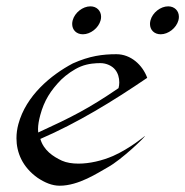

<svg xmlns="http://www.w3.org/2000/svg" viewBox="-20 -591 589 611"><path d="M547.8 -526.4C548.8 -530.2 549.3 -534 549.3 -537.6C549.3 -556.6 535.4 -570.8 515.2 -570.8C490.8 -570.8 465.4 -550.8 458.9 -526.4C457.8 -522.3 457.3 -518.4 457.3 -514.7C457.3 -495.6 471 -481.9 491.4 -481.9C515.3 -481.9 541.1 -501.5 547.8 -526.4ZM300.2 -526.4C301.2 -530.2 301.7 -534 301.7 -537.6C301.7 -556.6 287.8 -570.8 267.7 -570.8C243.3 -570.8 217.9 -550.8 211.3 -526.4C210.2 -522.3 209.7 -518.4 209.7 -514.7C209.7 -495.6 223.4 -481.9 243.9 -481.9C267.8 -481.9 293.5 -501.5 300.2 -526.4ZM357.2 -310.5C262.2 -245.6 209.1 -218.8 101.6 -169.4C101.2 -172.8 101 -176.4 101 -180C101 -193.4 103.8 -208.5 108.1 -224.6C120.4 -270.5 140.9 -303.2 175.1 -337.9C191.5 -353.5 214.5 -370.1 237 -379.4C261.1 -389.2 285.8 -390.1 299.9 -390.1C318.5 -390.1 337.1 -381.3 346.6 -369.1C355.5 -358.3 359.6 -343.3 359.6 -328.9C359.6 -322.5 358.8 -316.3 357.2 -310.5ZM448.5 -343.3C433.6 -384.3 396.4 -418.5 350.5 -418.5C306.6 -418.5 265.1 -413.1 211.8 -389.2C142.4 -352.5 62.9 -287.1 38.4 -195.8C34.5 -181.4 32.4 -166.3 32.4 -151C32.4 -106.1 51 -59.5 100 -24.9C122.8 -9.8 145.6 0 170 0C230.6 0 291.4 -41 322.9 -58.6C366.9 -82.5 445.3 -158.2 440.9 -158.2C440.9 -158.2 393.1 -118.2 339.9 -94.7C305.1 -79.6 265 -70.3 229.9 -70.3C209.8 -70.3 191.6 -73.2 177.2 -79.6C149 -92.8 119.1 -112.3 108.4 -148.9C226 -199.7 338 -268.1 448.5 -343.3Z"/></svg>

Font: Pierce
Style: Oblique
Weight: 400
Italic angle: -15°
Version: Version 0.2.0